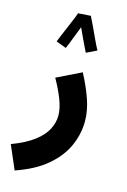

<svg xmlns="http://www.w3.org/2000/svg" viewBox="-176 -780 709 1074"><g transform="rotate(15 179.0 -243.0)"><path d="M23 230 -36 93Q44 63 91.5 27Q139 -9 159.5 -49Q180 -89 180 -129Q180 -170 160.5 -221Q141 -272 108 -330L249 -399Q287 -328 309.5 -262.5Q332 -197 332 -138Q332 -64 301 6Q270 76 202 134Q134 192 23 230ZM211 -716Q221 -697 237 -662.5Q253 -628 269 -593.5Q285 -559 297 -538L237 -509Q231 -521 220 -543.5Q209 -566 197 -592Q185 -618 175 -640Q165 -614 154 -586Q143 -558 134.5 -536Q126 -514 122 -506L63 -528Q67 -539 77 -562.5Q87 -586 99 -614.5Q111 -643 122 -669Q133 -695 138 -711Z"/></g></svg>

Font: Noto Sans Arabic SemCond ExtBd
Style: Regular
Weight: 800
Width: 4
Designer: Monotype Design Team, Nadine Chahine, Nizar Qandah and Khaled Hosny
Foundry: Monotype Imaging Inc.
Version: Version 2.012; ttfautohint (v1.8.4.7-5d5b)